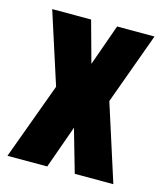

<svg xmlns="http://www.w3.org/2000/svg" viewBox="-84 -558 524 620"><g transform="rotate(15 177.5 -247.5)"><path d="M-2 0 92 -256 15 -495H145L183 -357L232 -495H357L270 -256L352 0H223L182 -143L131 0Z"/></g></svg>

Font: Alumni Sans ExtraBold
Style: Regular
Weight: 800
Designer: Robert E. Leuschke
Foundry: Robert E. Leuschke
Version: Version 1.018